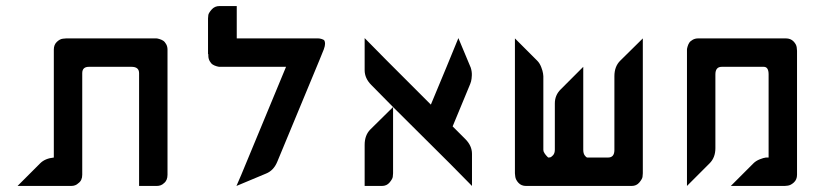

<svg xmlns="http://www.w3.org/2000/svg" viewBox="-20 -859 2721 635"><path d="M199 -732H274H389H493Q495 -732 497.5 -732Q500 -732 507 -730Q514 -728 519.5 -724.5Q525 -721 529.5 -713Q534 -705 534 -695V-286V-281Q534 -262 522 -253Q513 -244 498 -244H440V-354V-419V-552V-617Q440 -638 415 -638H389H274Q252 -638 252 -617V-552V-286V-281Q252 -262 239 -253Q230 -244 215 -244H209H158H38L113 -319Q129 -335 158 -338V-354V-419V-421V-695Q158 -711 168 -720.5Q178 -730 188 -731Z M763 -839V-732H1018Q1028 -732 1032.5 -732Q1037 -732 1044 -730Q1051 -728 1053 -724.5Q1055 -721 1055 -714Q1055 -707 1051 -696L1036 -659L897 -324Q885 -295 860 -285L762 -244L778 -281L926 -638H710Q708 -638 705.5 -638Q703 -638 696 -640Q689 -642 683.5 -645.5Q678 -649 673.5 -657Q669 -665 669 -675V-680H668V-695V-714V-717V-798Q668 -803 669 -809.5Q670 -816 680 -827.5Q690 -839 706 -839H762Z M1186 -733 1258 -660 1405 -513 1457 -638 1496 -733 1537 -635Q1541 -622 1540.5 -610Q1540 -598 1538 -590L1535 -581L1477 -441L1519 -399Q1541 -377 1541 -350V-244L1469 -317L1280 -505L1208 -578Q1186 -600 1186 -627ZM1280 -505V-286Q1280 -281 1279 -274Q1278 -267 1268.5 -255.5Q1259 -244 1243 -244H1186V-380Q1186 -412 1205 -431Z M2106 -286Q2106 -281 2105 -274Q2104 -267 2094.5 -255.5Q2085 -244 2069 -244H1720Q1704 -244 1694.5 -254.5Q1685 -265 1684 -276L1683 -286V-732L1757 -658Q1765 -650 1770 -637Q1775 -624 1776 -616L1777 -607V-363Q1777 -358 1781 -352Q1785 -346 1789 -342L1793 -338Q1795 -338 1799 -338.5Q1803 -339 1809 -345.5Q1815 -352 1815 -364V-517Q1815 -544 1834 -563L1909 -638V-364Q1909 -352 1913.5 -345.5Q1918 -339 1922 -338H1926H1991Q2012 -338 2012 -363V-607Q2012 -639 2031 -658L2106 -732Z M2289 -732H2579Q2595 -732 2604.5 -722Q2614 -712 2615 -702L2616 -691V-338V-307V-281Q2616 -265 2605.5 -255.5Q2595 -246 2585 -245L2575 -244H2397L2472 -319Q2480 -327 2492.5 -332Q2505 -337 2513 -338H2522V-613Q2522 -638 2506 -638H2367Q2346 -638 2346 -613V-369Q2346 -338 2327 -319L2252 -244V-691Q2252 -693 2252 -695.5Q2252 -698 2254 -705Q2256 -712 2259.5 -717.5Q2263 -723 2271 -727.5Q2279 -732 2289 -732Z"/></svg>

Font: ECO
Style: Regular
Weight: 400
Version: Version 1.1